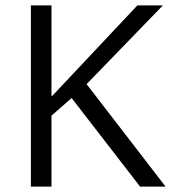

<svg xmlns="http://www.w3.org/2000/svg" viewBox="-20 -695 657 715"><path d="M95 0V-675H171.7V-338.3H175L491.7 -675H586.7L302.5 -381.7L596.7 0H501.7L246.7 -330L171.7 -264.2V0Z"/></svg>

Font: Funnel Sans Light Light
Style: Regular
Weight: 300
Version: Version 1.000